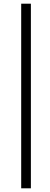

<svg xmlns="http://www.w3.org/2000/svg" viewBox="-20 -770 271 1040"><path d="M94.8 250V-750H147.3V250Z"/></svg>

Font: Source Sans Variable
Style: Italic
Weight: 200
Italic angle: -11°
Designer: Paul D. Hunt
Foundry: Adobe Systems Incorporated
Version: Version 3.006;hotconv 1.0.111;makeotfexe 2.5.65597